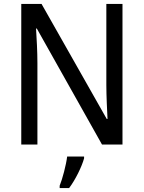

<svg xmlns="http://www.w3.org/2000/svg" viewBox="-20 -734 730 975"><path d="M602 0V-714H520V-302C520 -247 524 -172 526 -130H522L191 -714H88V0H170V-413C170 -475 166 -539 163 -589H167L498 0ZM407 70V61H321C316 103 297 175 283 209V221H331C363 179 396 111 407 70Z"/></svg>

Font: Noto Sans Georgian SemiCondensed
Style: Regular
Weight: 400
Width: 4
Designer: Monotype Design Team, Akaki Razmadze
Foundry: Google LLC
Version: Version 2.005